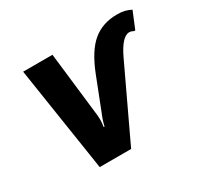

<svg xmlns="http://www.w3.org/2000/svg" viewBox="-115 -652 824 794"><g transform="rotate(-30 296.5 -255.5)"><path d="M73 -500H213L249 -190L250 -168Q250 -156 247 -135H251Q257 -162 269 -190L328 -341Q364 -433 411 -472Q458 -511 527 -511Q548 -511 562.5 -507.5Q577 -504 593 -496L560 -416H554Q544 -422 534 -422Q499 -422 461 -341L300 0H150Z"/></g></svg>

Font: Scada
Style: Bold Italic
Weight: 700
Italic angle: -10°
Version: Version 4.000